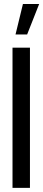

<svg xmlns="http://www.w3.org/2000/svg" viewBox="-20 -916 211 936"><path d="M55.7 -748 91.8 -896.5H170.9L112.3 -748ZM41 0V-683.6H126V0Z"/></svg>

Font: Post No Bills Jaffna SemiBold
Style: Regular
Weight: 600
Designer: Kosala Senevirathne, Siva Puranthara, Lasantha Premarathna, Tharique Azeez
Foundry: Mooniak
Version: Version 1.220 ; ttfautohint (v1.6)